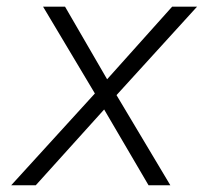

<svg xmlns="http://www.w3.org/2000/svg" viewBox="-20 -548 627 568"><path d="M296.9 -313.5 489.3 -528.3H563L324.7 -266.6L483.9 0H419.4L288.1 -224.1L85.9 0H13.2L260.7 -271.5L107.4 -528.3H172.4Z"/></svg>

Font: TypoPRO Roboto Mono
Style: Italic
Weight: 300
Designer: Google
Version: Version 2.000986; 2015; ttfautohint (v1.3)